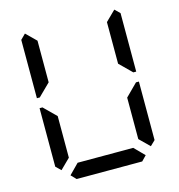

<svg xmlns="http://www.w3.org/2000/svg" viewBox="-130 -1039 1077 1154"><g transform="rotate(-15 408.0 -462.5)"><path d="M130 -75 99 -105V-469H117L130 -456L192 -395V-136ZM130 -544 117 -531H99V-894L130 -925L192 -864V-605ZM686 -925 717 -895V-531H699L686 -544L624 -605V-864ZM642 -31 612 0H204L174 -31L235 -93H581ZM686 -456 699 -469H717V-105L686 -75L624 -136V-394Z"/></g></svg>

Font: DSEG7 Classic Mini
Style: Regular
Weight: 400
Designer: Keshikan(Twitter:@keshinomi_88pro)
Version: Version 0.46